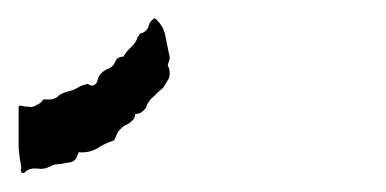

<svg xmlns="http://www.w3.org/2000/svg" viewBox="-394 -10 414 206"><path d="M-227.5 9.8Q-227.5 9.8 -227.5 9.8Q-227.5 9.8 -227.5 9.8Q-218.8 17.6 -216.8 27.3Q-214.8 37.1 -212.9 46.9Q-211.9 49.8 -211.9 52.7Q-212.9 56.6 -213.9 59.6Q-213.9 60.5 -213.9 60.5Q-213.9 61.5 -212.9 62.5Q-211.9 65.4 -211.9 68.4Q-211.9 71.3 -212.9 74.2Q-215.8 79.1 -218.8 84Q-224.6 88.9 -229.5 93.8Q-235.4 98.6 -237.3 105.5Q-239.3 108.4 -242.2 110.4Q-245.1 112.3 -249 112.3Q-249 117.2 -252.9 120.1Q-255.9 123 -260.7 125Q-264.6 127.9 -267.6 131.8Q-269.5 135.7 -271.5 140.6Q-281.2 143.6 -290 149.4Q-298.8 154.3 -309.6 153.3Q-310.5 156.2 -312.5 160.2Q-314.5 163.1 -318.4 164.1Q-324.2 165 -330.1 166Q-335.9 166 -340.8 168.9Q-346.7 171.9 -353.5 170.9Q-361.3 169.9 -366.2 173.8Q-368.2 175.8 -369.1 175.8Q-370.1 175.8 -371.1 174.8Q-372.1 172.9 -371.1 169.9Q-373 160.2 -374 149.4Q-374 138.7 -374 127.9Q-374 127 -374 125Q-374 124 -374 122.1Q-374 122.1 -374 122.1Q-374 122.1 -374 121.1Q-374 118.2 -374 114.3Q-374 111.3 -374 107.4Q-374 106.4 -374 105.5Q-374 102.5 -371.1 103.5Q-367.2 104.5 -363.3 104.5Q-358.4 105.5 -354.5 102.5Q-349.6 100.6 -347.7 96.7Q-343.8 96.7 -338.9 96.7Q-334 95.7 -331.1 92.8Q-329.1 90.8 -326.2 89.8Q-324.2 88.9 -320.3 87.9Q-315.4 86.9 -310.5 84Q-305.7 81.1 -299.8 80.1Q-294.9 83 -293 81.1Q-290 80.1 -289.1 75.2Q-288.1 71.3 -285.2 68.4Q-282.2 65.4 -277.3 63.5Q-272.5 61.5 -270.5 56.6Q-268.6 50.8 -261.7 50.8Q-258.8 45.9 -254.9 42Q-250 38.1 -247.1 32.2Q-247.1 30.3 -245.1 28.3Q-244.1 25.4 -241.2 25.4Q-235.4 22.5 -234.4 17.6Q-233.4 12.7 -228.5 9.8Q-228.5 9.8 -228.5 9.8Q-228.5 9.8 -228.5 9.8Q-227.5 9.8 -227.5 9.8Z"/></svg>

Font: YzWr
Style: Regular
Weight: 400
Version: Version 1.0